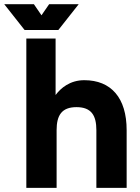

<svg xmlns="http://www.w3.org/2000/svg" viewBox="-82 -909 678 929"><path d="M82 -888.7H-61.5L37.1 -763.7H200.2L298.8 -888.7H155.8L118.7 -835ZM384.3 0H530.8V-279.3C530.8 -435.5 455.6 -521 325.7 -521C256.8 -521 211.9 -482.9 187 -449.2V-722.7H45.4V0H191.9V-279.3C191.9 -350.6 216.3 -390.6 288.1 -390.6C359.9 -390.6 384.3 -350.6 384.3 -279.3Z"/></svg>

Font: Giphurs ExtraBold
Style: Regular
Weight: 800
Version: Version 1.000